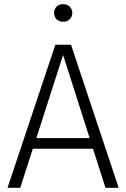

<svg xmlns="http://www.w3.org/2000/svg" viewBox="-20 -899 605 919"><path d="M548 0H485L425 -187H137L77 0H16L245 -685H320ZM409 -238 282 -636 154 -238ZM282 -795Q262 -795 250.5 -807Q239 -819 239 -837Q239 -855 250.5 -867Q262 -879 282 -879Q303 -879 314.5 -866.5Q326 -854 326 -837Q326 -820 314.5 -807.5Q303 -795 282 -795Z"/></svg>

Font: Trujillo Light
Style: Regular
Weight: 300
Designer: Fira Sans original fonts by bBox Type GmbH, Carrois Corporate GbR, & Edenspiekermann AG / Changes by Cristiano Sobral
Foundry: Fira Sans original fonts by bBox Type GmbH, Carrois Corporate GbR, & Edenspiekermann AG / Changes by Cristiano Sobral
Version: Version 4.301;July 28, 2020;FontCreator 13.0.0.2655 64-bit